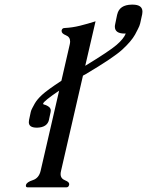

<svg xmlns="http://www.w3.org/2000/svg" viewBox="-20 -806 633 826"><path d="M391.1 -714.4 346.7 -522.9Q450.2 -585.9 481.2 -612.5Q512.2 -639.2 521 -661.6H516.1Q474.6 -661.6 474.1 -690.9Q474.1 -696.3 475.6 -702.6L483.9 -742.7L484.4 -744.1Q493.7 -785.2 546.9 -786.1H550.3Q592.8 -786.1 592.8 -755.9Q592.8 -750 591.8 -745.1L583 -705.1Q580.6 -694.8 573.2 -680.7Q565.9 -666.5 561 -657.2Q544.9 -628.4 506.8 -593.3Q468.8 -558.1 346.7 -485.8Q343.8 -484.4 341.6 -483.2Q339.4 -481.9 336.9 -480.5L242.7 -71.3Q240.7 -63.5 240.7 -57.1Q240.7 -37.6 260.5 -30Q280.3 -22.5 277.3 -10.3Q274.9 0 265.1 0H99.6Q91.3 0 91.3 -6.8Q91.3 -8.3 91.8 -10.3Q94.7 -22.5 121.1 -31Q147.5 -39.6 154.8 -71.3L234.4 -416Q168.5 -371.6 165.5 -360.4Q165 -357.4 168.9 -356.4Q181.2 -353.5 190.9 -345.9Q200.7 -338.4 197.8 -324.2L190.9 -292V-291Q183.6 -258.3 140.6 -256.8H138.2Q104 -256.8 104 -280.3Q104 -285.2 105 -290L111.8 -321.8L112.3 -324.2Q113.8 -331.5 119.1 -341.3Q124.5 -352.5 129.4 -360.4Q139.2 -377.9 161.1 -398.2Q183.1 -418.5 244.1 -458.5L279.8 -613.8Q281.7 -621.6 281.7 -627.4Q281.7 -647 263.4 -654.3Q245.1 -661.6 245.1 -672.4Q245.1 -673.8 245.1 -675.3Q247.6 -685.5 257.8 -685.5Q290.5 -687 324 -695.3Q357.4 -703.6 391.1 -714.4Z"/></svg>

Font: Caudex
Style: Italic
Weight: 400
Italic angle: -13°
Version: Version 1.04